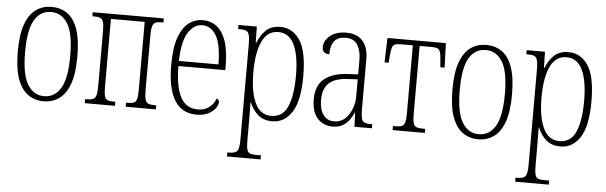

<svg xmlns="http://www.w3.org/2000/svg" viewBox="-49 -717 3557 1127"><g transform="rotate(5 1729.0 -153.5)"><path d="M215 10Q163 10 123.5 -17.5Q84 -45 61.5 -106Q39 -167 39 -269Q39 -369 61.5 -430Q84 -491 123.5 -518.5Q163 -546 215 -546Q267 -546 306.5 -519Q346 -492 368 -431Q390 -370 390 -269Q390 -168 368 -107Q346 -46 306 -18Q266 10 215 10ZM215 -20Q278 -20 313 -78.5Q348 -137 348 -269Q348 -400 312.5 -458Q277 -516 215 -516Q151 -516 116.5 -458Q82 -400 82 -269Q82 -137 117.5 -78.5Q153 -20 215 -20Z M457 0V-24H470Q493 -24 505 -30Q517 -36 522 -53.5Q527 -71 527 -107V-429Q527 -465 522 -482.5Q517 -500 505 -506Q493 -512 470 -512H457V-536H876V-512H863Q840 -512 828 -506Q816 -500 811 -482.5Q806 -465 806 -429V-107Q806 -71 811 -53.5Q816 -36 828 -30Q840 -24 863 -24H876V0H698V-24H711Q733 -24 745 -29.5Q757 -35 761.5 -52.5Q766 -70 766 -106V-506H567V-106Q567 -70 571.5 -52.5Q576 -35 588 -29.5Q600 -24 622 -24H635V0Z M1116 10Q943 10 943 -268Q943 -371 965.5 -432Q988 -493 1024.5 -519.5Q1061 -546 1104 -546Q1151 -546 1186.5 -520Q1222 -494 1242 -437Q1262 -380 1262 -285V-265H986Q986 -145 1018.5 -83Q1051 -21 1123 -21Q1158 -21 1186 -40.5Q1214 -60 1226 -95Q1241 -90 1241 -74Q1241 -57 1226.5 -37.5Q1212 -18 1184.5 -4Q1157 10 1116 10ZM1219 -295Q1218 -412 1187.5 -464Q1157 -516 1105 -516Q1057 -516 1023 -464.5Q989 -413 986 -295Z M1316 239V215H1329Q1362 215 1374 200.5Q1386 186 1386 132V-429Q1386 -465 1381 -482.5Q1376 -500 1364 -506Q1352 -512 1329 -512H1316V-536H1424L1426 -441H1429Q1446 -486 1477.5 -516Q1509 -546 1563 -546Q1634 -546 1677.5 -481.5Q1721 -417 1721 -268Q1721 -124 1677.5 -57Q1634 10 1563 10Q1510 10 1478 -18Q1446 -46 1428 -90H1426Q1426 -71 1426.5 -43Q1427 -15 1427 18V134Q1427 169 1431.5 186.5Q1436 204 1448 209.5Q1460 215 1483 215H1514V239ZM1553 -21Q1621 -21 1649.5 -86Q1678 -151 1678 -268Q1678 -386 1647.5 -450.5Q1617 -515 1553 -515Q1489 -515 1458 -449.5Q1427 -384 1427 -268Q1427 -152 1458 -86.5Q1489 -21 1553 -21Z M1918 10Q1885 10 1857 -5Q1829 -20 1811.5 -53Q1794 -86 1794 -141Q1794 -222 1843 -261.5Q1892 -301 1982 -305L2041 -308V-396Q2041 -446 2020 -481Q1999 -516 1949 -516Q1862 -516 1862 -411Q1820 -411 1820 -450Q1820 -487 1855 -516.5Q1890 -546 1951 -546Q2014 -546 2047.5 -508.5Q2081 -471 2081 -400V-107Q2081 -54 2091.5 -39Q2102 -24 2136 -24H2149V0H2046L2043 -84H2041Q2032 -62 2017 -40.5Q2002 -19 1978 -4.5Q1954 10 1918 10ZM1924 -21Q1962 -21 1988 -45Q2014 -69 2027.5 -105Q2041 -141 2041 -176V-279L1984 -276Q1906 -272 1871.5 -238.5Q1837 -205 1837 -141Q1837 -84 1860 -52.5Q1883 -21 1924 -21Z M2271 0V-24H2289Q2311 -24 2323.5 -29.5Q2336 -35 2341 -52.5Q2346 -70 2346 -106V-506H2275Q2252 -506 2240 -501Q2228 -496 2223.5 -479.5Q2219 -463 2216 -428L2214 -392H2189L2194 -536H2538L2543 -392H2518L2515 -428Q2513 -463 2508 -479.5Q2503 -496 2491.5 -501Q2480 -506 2457 -506H2386V-106Q2386 -70 2391 -52.5Q2396 -35 2408 -29.5Q2420 -24 2443 -24H2461V0Z M2776 10Q2724 10 2684.5 -17.5Q2645 -45 2622.5 -106Q2600 -167 2600 -269Q2600 -369 2622.5 -430Q2645 -491 2684.5 -518.5Q2724 -546 2776 -546Q2828 -546 2867.5 -519Q2907 -492 2929 -431Q2951 -370 2951 -269Q2951 -168 2929 -107Q2907 -46 2867 -18Q2827 10 2776 10ZM2776 -20Q2839 -20 2874 -78.5Q2909 -137 2909 -269Q2909 -400 2873.5 -458Q2838 -516 2776 -516Q2712 -516 2677.5 -458Q2643 -400 2643 -269Q2643 -137 2678.5 -78.5Q2714 -20 2776 -20Z M3014 239V215H3027Q3060 215 3072 200.5Q3084 186 3084 132V-429Q3084 -465 3079 -482.5Q3074 -500 3062 -506Q3050 -512 3027 -512H3014V-536H3122L3124 -441H3127Q3144 -486 3175.5 -516Q3207 -546 3261 -546Q3332 -546 3375.5 -481.5Q3419 -417 3419 -268Q3419 -124 3375.5 -57Q3332 10 3261 10Q3208 10 3176 -18Q3144 -46 3126 -90H3124Q3124 -71 3124.5 -43Q3125 -15 3125 18V134Q3125 169 3129.5 186.5Q3134 204 3146 209.5Q3158 215 3181 215H3212V239ZM3251 -21Q3319 -21 3347.5 -86Q3376 -151 3376 -268Q3376 -386 3345.5 -450.5Q3315 -515 3251 -515Q3187 -515 3156 -449.5Q3125 -384 3125 -268Q3125 -152 3156 -86.5Q3187 -21 3251 -21Z"/></g></svg>

Font: Noto Serif ExtraCondensed ExtraLight
Style: Regular
Weight: 200
Width: 2
Designer: Monotype Design Team
Foundry: Monotype Imaging Inc.
Version: Version 2.015